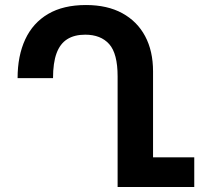

<svg xmlns="http://www.w3.org/2000/svg" viewBox="-20 -744 820 764"><path d="M589 0H448V-440Q448 -531 414.5 -568.5Q381 -606 319 -606Q276 -606 247.5 -588Q219 -570 205 -532Q191 -494 191 -433H50Q50 -522 80.5 -587.5Q111 -653 171.5 -688.5Q232 -724 322 -724Q407 -724 466.5 -691.5Q526 -659 557.5 -600Q589 -541 589 -460ZM573 -118H753V0H573Z"/></svg>

Font: Noto Sans Armenian
Style: Bold
Weight: 700
Version: Version 2.007